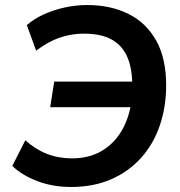

<svg xmlns="http://www.w3.org/2000/svg" viewBox="-20 -735 719 765"><path d="M263 10Q190 10 128.5 -13.5Q67 -37 29 -74L81 -176Q121 -140 167 -122Q213 -104 266 -104Q335 -104 385 -133.5Q435 -163 465 -214.5Q495 -266 504 -333L519 -308H180L196 -410H522L507 -388Q508 -455 489.5 -502.5Q471 -550 428.5 -575.5Q386 -601 313 -601Q265 -601 218 -585Q171 -569 124 -533L87 -635Q117 -661 156 -678.5Q195 -696 239.5 -705.5Q284 -715 327 -715Q420 -715 491 -680Q562 -645 602 -574Q642 -503 642 -395Q642 -310 617 -236Q592 -162 543 -107Q494 -52 423.5 -21Q353 10 263 10Z"/></svg>

Font: Nunito Sans 12pt ExtraLight
Style: Italic
Weight: 200
Italic angle: -9°
Designer: Vernon Adams
Foundry: Vernon Adams
Version: Version 3.101;gftools[0.9.27]